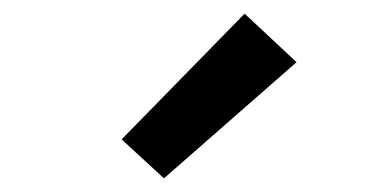

<svg xmlns="http://www.w3.org/2000/svg" viewBox="-20 -824 540 281"><path d="M220 -563 158 -620 338 -804 414 -733Z"/></svg>

Font: iosevka_custom_sans_ss08 SmBd
Style: Regular
Weight: 600
Designer: Belleve Invis
Foundry: Belleve Invis
Version: Version 10.3.0; ttfautohint (v1.8.3)